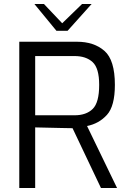

<svg xmlns="http://www.w3.org/2000/svg" viewBox="-20 -946 648 966"><path d="M77 -736H367Q453 -736 505.5 -690Q558 -644 558 -519Q558 -412 518 -368Q478 -324 418 -312L569 0H488L345 -301L290 -302L157 -305V0H77ZM355 -366Q414 -366 446.5 -398Q479 -430 479 -519Q479 -603 446 -633.5Q413 -664 355 -664H157V-366ZM153 -926H201L293 -829L393 -926H441L320 -791H264Z"/></svg>

Font: Exo
Style: Regular
Weight: 400
Designer: Natanael Gama
Foundry: Natanael Gama
Version: Version 1.500; ttfautohint (v1.6)